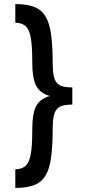

<svg xmlns="http://www.w3.org/2000/svg" viewBox="-20 -820 430 940"><path d="M238 -188Q238 -70 222.5 -9.5Q207 51 168.5 75.5Q130 100 55 100V9Q89 8 106.5 -9Q124 -26 131 -67Q138 -108 138 -187Q138 -263 156.5 -299.5Q175 -336 224 -350Q175 -364 156.5 -401Q138 -438 138 -513Q138 -593 131 -633.5Q124 -674 106.5 -691Q89 -708 55 -709V-800Q130 -800 168.5 -775.5Q207 -751 222.5 -690.5Q238 -630 238 -512Q238 -462 246 -437Q254 -412 274 -402Q294 -392 334 -392V-308Q294 -308 274 -298Q254 -288 246 -263Q238 -238 238 -188Z"/></svg>

Font: Oak Sans SemiBold
Style: Regular
Weight: 600
Designer: Erik Kennedy, Walven
Foundry: Erik Kennedy, Walven
Version: Version 1.000